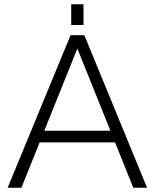

<svg xmlns="http://www.w3.org/2000/svg" viewBox="-20 -886 730 906"><path d="M609 0H674L378 -720H313L16 0H81L167 -214H523ZM189 -269 345 -657 501 -269ZM316 -768H374V-866H316Z"/></svg>

Font: Aspekta 250
Style: Regular
Weight: 250
Designer: Ivo Dolenc
Version: Version 2.000